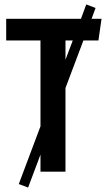

<svg xmlns="http://www.w3.org/2000/svg" viewBox="-20 -776 481 868"><path d="M425 -593H357L276 -378V0H163V-77L107 72L65 56L163 -205V-593H8V-691H346L370 -756L412 -740L394 -691H439ZM276 -506 309 -593H276Z"/></svg>

Font: Fira Sans Extra Condensed Medium
Style: Regular
Weight: 500
Width: 1
Designer: Carrois Corporate & Edenspiekermann AG
Foundry: Carrois Corporate GbR & Edenspiekermann AG
Version: Version 4.203